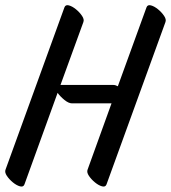

<svg xmlns="http://www.w3.org/2000/svg" viewBox="-50 -673 650 730"><path d="M283 -28 374 -280H224Q211 -280 195 -293Q179 -306 169 -320L43 28Q39 39 26 35.5Q13 32 -1 20.5Q-15 9 -24 -4.5Q-33 -18 -29 -28L195 -645Q199 -656 212 -652.5Q225 -649 239 -637.5Q253 -626 262 -612.5Q271 -599 267 -589L180 -350H381Q389 -350 398 -345L507 -645Q511 -656 524 -652.5Q537 -649 551 -637.5Q565 -626 574 -612.5Q583 -599 579 -589L355 28Q351 39 338 35.5Q325 32 311 20.5Q297 9 288 -4.5Q279 -18 283 -28Z"/></svg>

Font: Story Script
Style: Regular
Weight: 400
Designer: Lana Roulhac, Ben Buysse
Version: Version 1.000; ttfautohint (v1.8.4.7-5d5b)